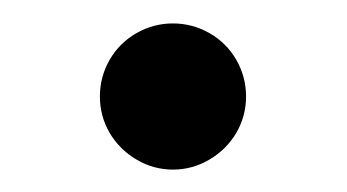

<svg xmlns="http://www.w3.org/2000/svg" viewBox="-20 -352 304 168"><path d="M67.9 -203.6ZM195.3 -267.6Q195.3 -250.5 186.8 -235.8Q178.2 -221.2 163.3 -212.4Q148.4 -203.6 131.3 -203.6Q114.3 -203.6 99.4 -212.4Q84.5 -221.2 75.9 -235.8Q67.4 -250.5 67.4 -267.6Q67.4 -284.7 75.9 -299.6Q84.5 -314.5 99.4 -323Q114.3 -331.5 131.3 -331.5Q148.4 -331.5 163.3 -323Q178.2 -314.5 186.8 -299.6Q195.3 -284.7 195.3 -267.6Z"/></svg>

Font: TypoPRO Playfair Display
Style: Regular
Weight: 400
Designer: Claus Eggers Sørensen
Foundry: Claus Eggers Sørensen
Version: Version 1.004;PS 001.004;hotconv 1.0.70;makeotf.lib2.5.58329